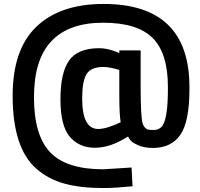

<svg xmlns="http://www.w3.org/2000/svg" viewBox="-20 -746 1015 972"><path d="M939 -305V-295Q939 -130 893 -63.5Q847 3 754 3Q709 3 677.5 -11.5Q646 -26 637 -40L628 -55Q540 2 460.5 2Q381 2 333.5 -53.5Q286 -109 286 -243.5Q286 -378 330 -440Q374 -502 482 -502Q522 -502 568 -484L584 -477V-491H692V-307Q692 -155 702 -122Q705 -110 713 -101Q721 -92 729.5 -90Q738 -88 759 -88Q780 -88 796 -102Q830 -133 830 -295V-306Q830 -477 752.5 -554Q675 -631 502 -631Q329 -631 240.5 -538Q152 -445 152 -253.5Q152 -62 233.5 24.5Q315 111 503 111L646 102L651 197Q559 206 503 206Q388 206 306 183.5Q224 161 164 108Q44 3 44 -261Q44 -496 164.5 -611Q285 -726 504 -726Q939 -726 939 -305ZM477 -93Q519 -93 591 -127Q584 -167 584 -262V-392Q534 -407 504 -407Q440 -407 418 -370.5Q396 -334 396 -248Q396 -93 477 -93Z"/></svg>

Font: TitilliumWebSemiBold
Style: Bold
Weight: 600
Version: Version 1.001;PS 57.000;hotconv 1.0.70;makeotf.lib2.5.55311